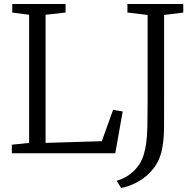

<svg xmlns="http://www.w3.org/2000/svg" viewBox="-20 -763 967 956"><path d="M39 0V-42.5L125 -51.5V-689.5L41 -700.5V-743H306.5V-700.5L207 -689.5V-51.5L487 -60L543 -216L591 -208L554 0ZM561 137Q590.5 129 617.2 111.5Q644 94 664.2 68.2Q684.5 42.5 695 9Q704 -19.5 708.2 -51.5Q712.5 -83.5 713.8 -131Q715 -178.5 715 -253V-688.5L614.5 -700.5V-743H892.5V-700.5L797 -688.5V-274.5Q797 -192 796.8 -129.8Q796.5 -67.5 787 -21Q775.5 36.5 743.5 76.8Q711.5 117 668.8 141Q626 165 583 173Z"/></svg>

Font: Merriweather 20pt Light
Style: Regular
Weight: 300
Version: Version 2.100